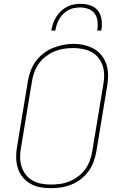

<svg xmlns="http://www.w3.org/2000/svg" viewBox="-20 -975 640 1003"><path d="M246 8Q217 8 189.5 3Q162 -2 138.5 -15.5Q115 -29 98 -50Q81 -71 73 -97Q65 -123 64.5 -151.5Q64 -180 69 -208L126 -553Q131 -580 140.5 -606Q150 -632 167 -655Q184 -678 207 -696Q230 -714 256.5 -724.5Q283 -735 310 -740.5Q337 -746 363 -746Q391 -746 419 -739.5Q447 -733 470.5 -720Q494 -707 511 -685.5Q528 -664 536 -638.5Q544 -613 544.5 -584Q545 -555 540 -527L483 -182Q478 -155 468.5 -129Q459 -103 442 -80Q425 -57 402 -39Q379 -21 352.5 -10.5Q326 0 299 4Q272 8 246 8ZM246 -11Q271 -11 295.5 -14.5Q320 -18 344 -28Q368 -38 389 -54Q410 -70 425.5 -91.5Q441 -113 449.5 -136.5Q458 -160 462 -185L519 -530Q524 -555 524 -581Q524 -607 516.5 -630.5Q509 -654 494 -673Q479 -692 457.5 -703.5Q436 -715 411 -719.5Q386 -724 361 -724Q336 -724 311.5 -720Q287 -716 263.5 -706Q240 -696 219 -680Q198 -664 183 -643Q168 -622 159.5 -598.5Q151 -575 147 -550L90 -205Q85 -180 85 -154.5Q85 -129 92.5 -105.5Q100 -82 114.5 -63Q129 -44 150 -32Q171 -20 196 -15.5Q221 -11 246 -11ZM248 -815Q251 -834 257 -851.5Q263 -869 273 -885.5Q283 -902 297.5 -916Q312 -930 329 -939Q346 -948 364.5 -951.5Q383 -955 402 -955Q429 -955 454 -946Q479 -937 493.5 -916.5Q508 -896 511 -869Q514 -842 509 -815H488Q492 -838 490 -861Q488 -884 476 -902Q464 -920 443 -928Q422 -936 399 -936Q383 -936 367 -933Q351 -930 336.5 -922Q322 -914 310 -902Q298 -890 289.5 -875.5Q281 -861 276.5 -846Q272 -831 269 -815Z"/></svg>

Font: Iosevka Curly ThExObl
Style: Regular
Weight: 100
Width: 7
Italic angle: -9°
Monospace: yes
Designer: Belleve Invis
Foundry: Belleve Invis
Version: Version 11.1.0; ttfautohint (v1.8.3)